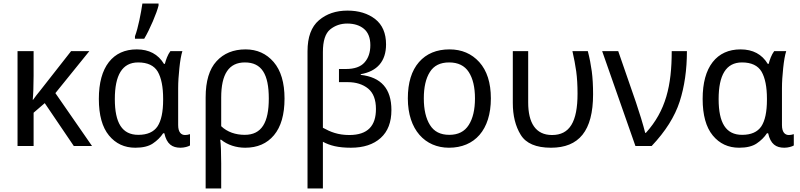

<svg xmlns="http://www.w3.org/2000/svg" viewBox="-20 -825 4521 1085"><path d="M381.8 -536.1 206.1 -312C193.8 -296.9 178.7 -278.3 167 -261.2H165C166.5 -274.4 167.5 -293.5 168.5 -318.8C169.4 -344.2 169.9 -370.1 169.9 -397V-536.1H79.1V0H169.9V-188L232.9 -242.2L397 0H500L293 -298.8L484.9 -536.1Z M761.7 -63C669.9 -63 628.9 -130.4 628.9 -265.1C628.9 -399.9 670.4 -472.2 760.7 -472.2C814 -472.2 851.1 -454.6 871.6 -419.9C891.6 -384.8 901.9 -334 901.9 -267.1V-261.2C901.9 -192.4 891.1 -142.6 870.1 -110.8C848.6 -79.1 812.5 -63 761.7 -63ZM744.6 9.8C786.6 9.8 819.8 2 843.8 -14.2C867.7 -30.3 887.2 -49.3 901.9 -71.8H908.7C922.4 -10.7 953.1 9.8 1000 9.8C1021 9.8 1043.5 3.4 1053.7 -2.9V-66.9C1043.5 -63.5 1034.2 -62 1025.9 -62C1004.4 -62 986.8 -76.7 986.8 -118.2V-326.2C986.8 -361.3 989.3 -399.4 993.7 -440.4C998 -481.4 1003.4 -513.2 1010.7 -536.1H942.9C927.7 -516.1 917.5 -486.8 911.6 -463.9H906.7C873.5 -518.6 822.3 -545.9 752.9 -545.9C685.5 -545.9 632.8 -522 595.2 -474.1C557.6 -425.8 538.6 -356.4 538.6 -266.1C538.6 -174.8 557.6 -106 595.7 -59.6C633.8 -13.2 683.6 9.8 744.6 9.8ZM794.9 -606C811.5 -633.8 827.6 -667 843.8 -704.6C859.9 -742.2 870.6 -772 876 -793.9V-805.2H784.7C776.9 -752 760.7 -667 742.7 -620.1V-606Z M1587.9 -268.1C1587.9 -357.9 1567.4 -426.8 1526.4 -474.6C1485.4 -522 1432.6 -545.9 1367.7 -545.9C1298.8 -545.9 1244.1 -523.4 1203.6 -479C1162.6 -434.6 1142.1 -366.2 1142.1 -274.9V240.2H1230V98.1C1230 38.1 1228 -12.2 1224.6 -35.2H1230C1265.6 -5.9 1314.9 9.8 1365.7 9.8C1434.6 9.8 1488.8 -13.7 1528.3 -61C1567.9 -108.4 1587.9 -177.2 1587.9 -268.1ZM1363.8 -472.2C1459 -472.2 1499 -405.3 1499 -268.1C1499 -133.3 1459 -63 1362.8 -63C1312 -63 1264.6 -78.6 1230 -111.8V-273.9C1230 -406.2 1273.4 -472.2 1363.8 -472.2Z M1943.8 -765.1C1878.9 -765.1 1825.2 -747.1 1782.2 -710.4C1739.3 -673.8 1717.8 -615.7 1717.8 -535.2V240.2H1804.7V-23.9C1844.2 -2.4 1890.6 9.8 1962.9 9.8C2034.7 9.8 2090.8 -8.8 2131.3 -45.4C2171.9 -82 2191.9 -134.3 2191.9 -203.1C2191.9 -324.2 2133.3 -388.7 2018.6 -401.9V-405.8C2110.8 -421.9 2161.6 -478 2161.6 -574.2C2161.6 -637.2 2141.1 -685.1 2100.1 -717.3C2059.1 -749 2006.8 -765.1 1943.8 -765.1ZM1941.9 -691.9C1981 -691.9 2012.7 -682.1 2036.6 -662.1C2060.5 -642.1 2072.8 -611.3 2072.8 -569.8C2072.8 -529.3 2062 -496.6 2040 -472.2C2018.1 -447.3 1982.9 -435.1 1934.6 -435.1H1895.5V-360.8H1944.8C1992.2 -360.8 2030.3 -348.6 2060.1 -324.7C2089.8 -300.3 2104.5 -261.7 2104.5 -209C2104.5 -114.7 2059.1 -62 1953.6 -62C1891.1 -62 1847.7 -79.1 1804.7 -103V-530.8C1804.7 -593.8 1818.4 -636.2 1845.7 -658.7C1873 -680.7 1905.3 -691.9 1941.9 -691.9Z M2753.9 -269C2753.9 -357.4 2731.9 -425.8 2688.5 -474.1C2645 -522 2588.9 -545.9 2520 -545.9C2447.3 -545.9 2389.6 -522 2347.7 -474.1C2305.7 -425.8 2284.7 -357.4 2284.7 -269C2284.7 -90.8 2382.8 9.8 2517.1 9.8C2662.1 9.8 2753.9 -90.8 2753.9 -269ZM2375 -269C2375 -332 2386.2 -381.8 2409.2 -418C2431.6 -454.1 2467.8 -472.2 2518.1 -472.2C2568.4 -472.2 2605.5 -454.1 2628.9 -418C2652.3 -381.8 2664.1 -332 2664.1 -269C2664.1 -205.6 2652.3 -155.3 2628.9 -118.7C2605.5 -81.5 2568.8 -63 2519 -63C2468.8 -63 2432.6 -81.5 2409.7 -118.7C2386.7 -155.3 2375 -205.6 2375 -269Z M3093.8 9.8C3251.5 9.8 3331.5 -85.4 3331.5 -292C3331.5 -341.3 3329.1 -384.8 3324.2 -421.9C3319.3 -458.5 3312 -496.6 3301.8 -536.1H3214.8C3224.1 -496.1 3231 -458 3236.3 -421.4C3241.2 -384.8 3243.7 -342.8 3243.7 -295.9C3243.7 -135.7 3198.7 -62 3099.6 -62C3006.3 -62 2964.8 -131.3 2964.8 -246.1V-536.1H2877.9V-243.2C2877.9 -171.9 2892.6 -111.8 2922.4 -63.5C2952.1 -14.6 3009.3 9.8 3093.8 9.8Z M3570.8 0H3662.6C3740.7 -82.5 3793.5 -166.5 3820.8 -251C3848.1 -335.4 3861.8 -430.7 3861.8 -536.1H3775.9C3775.9 -341.3 3742.7 -198.7 3629.9 -74.2H3626C3621.1 -94.2 3613.3 -122.1 3602.5 -157.7C3591.3 -193.4 3582 -223.1 3573.7 -247.1L3473.6 -536.1H3382.8Z M4173.8 -63C4082 -63 4041 -130.4 4041 -265.1C4041 -399.9 4082.5 -472.2 4172.9 -472.2C4226.1 -472.2 4263.2 -454.6 4283.7 -419.9C4303.7 -384.8 4314 -334 4314 -267.1V-261.2C4314 -192.4 4303.2 -142.6 4282.2 -110.8C4260.7 -79.1 4224.6 -63 4173.8 -63ZM4156.7 9.8C4198.7 9.8 4231.9 2 4255.9 -14.2C4279.8 -30.3 4299.3 -49.3 4314 -71.8H4320.8C4334.5 -10.7 4365.2 9.8 4412.1 9.8C4433.1 9.8 4455.6 3.4 4465.8 -2.9V-66.9C4455.6 -63.5 4446.3 -62 4438 -62C4416.5 -62 4398.9 -76.7 4398.9 -118.2V-326.2C4398.9 -361.3 4401.4 -399.4 4405.8 -440.4C4410.2 -481.4 4415.5 -513.2 4422.9 -536.1H4355C4339.8 -516.1 4329.6 -486.8 4323.7 -463.9H4318.8C4285.6 -518.6 4234.4 -545.9 4165 -545.9C4097.7 -545.9 4044.9 -522 4007.3 -474.1C3969.7 -425.8 3950.7 -356.4 3950.7 -266.1C3950.7 -174.8 3969.7 -106 4007.8 -59.6C4045.9 -13.2 4095.7 9.8 4156.7 9.8Z"/></svg>

Font: Avrile Sans
Style: Regular
Weight: 400
Designer: Monotype Design Team, Google (font), Stefan Peev (BGR Cyrillic), Cristiano Sobral (main changes)
Foundry: The Avrile Sans Project Authors
Version: Version 3.110